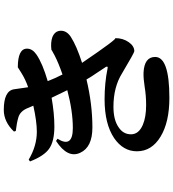

<svg xmlns="http://www.w3.org/2000/svg" viewBox="31 -896 937 1040"><g transform="rotate(-90 500.0 -375.5)"><path d="M308 -769Q361 -824 425 -824Q529 -824 537 -768L548 -692Q591 -707 626 -729Q655 -748 656 -748Q757 -748 757 -698Q757 -669 725 -647Q677 -614 581 -586Q596 -547 617 -506Q678 -527 719 -548Q753 -566 750 -566Q790 -571 819 -561Q854 -547 854 -514Q854 -483 821 -461Q771 -429 680 -400Q814 -203 814 -221Q814 -178 792 -147Q771 -117 743 -117Q735 -117 624 -183Q549 -230 442 -230Q371 -230 331 -202Q293 -177 293 -135Q293 -93 344 -71Q386 -53 451 -53Q503 -53 551 -61Q595 -68 627 -67Q712 -63 712 -4Q712 73 490 73Q359 73 280 25Q201 -23 201 -103Q201 -177 272 -226Q349 -278 483 -278Q571 -278 649 -262Q664 -258 658 -271L629 -315Q606 -348 590 -376Q456 -344 330 -344Q223 -344 193 -410Q161 -478 257 -541L269 -533Q217 -450 327 -450Q419 -450 532 -480L491 -565Q406 -550 335 -550Q254 -550 214 -579Q175 -607 146 -682L156 -689Q230 -645 307 -645Q362 -645 448 -664L434 -697Q418 -735 385 -745Q354 -754 311 -759Z"/></g></svg>

Font: Source Han Serif CN Heavy
Style: Regular
Weight: 900
Designer: Ryoko NISHIZUKA  (kana & ideographs); Frank Grießhammer (Latin, Greek & Cyrillic); Wenlong ZHANG  (bopomofo); Sandoll Co
Foundry: Adobe Systems Incorporated
Version: Version 1.000;PS 1;hotconv 16.6.53;makeotf.lib2.5.65590